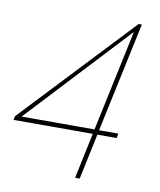

<svg xmlns="http://www.w3.org/2000/svg" viewBox="-107 -635 686 825"><g transform="rotate(10 236.0 -222.0)"><path d="M319 -72H-27L-23 -89L431 -571H445L343 -92H427L423 -72H339L297 127H277ZM323 -92 417 -534 5 -92Z"/></g></svg>

Font: Raleway Thin Thin
Style: Italic
Weight: 250
Italic angle: -12°
Version: Version 4.026